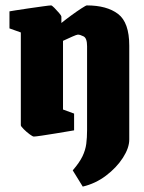

<svg xmlns="http://www.w3.org/2000/svg" viewBox="-20 -493 534 710"><path d="M15 -388V-451Q15 -451 36 -454.5Q57 -458 85.5 -462Q114 -466 138.5 -469.5Q163 -473 169 -473Q172 -473 181 -464Q190 -455 198.5 -445Q207 -435 207 -431V-408Q223 -421 243.5 -436Q264 -451 281 -462Q298 -473 301 -473Q375 -473 416.5 -441.5Q458 -410 458 -324V23Q458 54 434.5 90.5Q411 127 372 156.5Q333 186 286 197L249 137Q274 108 285 85Q296 62 299 39Q302 16 302 -12V-322Q302 -352 289 -358.5Q276 -365 268 -365Q264 -365 247 -357.5Q230 -350 213 -342V-88L254 -73V-11Q254 -11 233.5 -7.5Q213 -4 185.5 0.5Q158 5 134.5 8.5Q111 12 105 12Q101 12 89.5 3.5Q78 -5 67.5 -15.5Q57 -26 57 -30V-373Z"/></svg>

Font: Grenze Gotisch Black
Style: Regular
Weight: 900
Designer: Renata Polastri
Foundry: Omnibus-Type
Version: Version 1.001